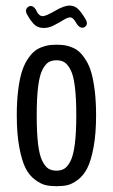

<svg xmlns="http://www.w3.org/2000/svg" viewBox="-20 -656 401 682"><path d="M229 -594.2Q220.2 -594.2 205.3 -585Q190.4 -575.7 171.9 -566.2Q153.3 -556.6 135.7 -556.6Q124 -556.6 114.7 -560.5Q105.5 -564.5 98.4 -572.5Q91.3 -580.6 87.6 -585.7Q84 -590.8 78.6 -600.6Q72.3 -609.9 72.3 -617.2Q72.3 -624.5 77.6 -629.6Q83 -634.8 89.8 -634.8Q99.1 -634.8 107.4 -621.6Q117.2 -598.6 131.8 -598.6Q143.1 -598.6 175.3 -617.4Q207.5 -636.2 227.1 -636.2Q244.6 -636.2 256.8 -624.5Q269 -612.8 281.7 -591.3Q288.6 -581.1 288.6 -573.7Q288.6 -566.9 283.7 -562.3Q278.8 -557.6 272.5 -557.6Q265.6 -557.6 259.5 -563.2Q253.4 -568.8 249.8 -575.9Q246.1 -583 240.7 -588.6Q235.4 -594.2 229 -594.2ZM39.6 -246.6Q39.6 -294.4 44.2 -332.8Q48.8 -371.1 56.4 -397Q64 -422.9 75.7 -441.7Q87.4 -460.4 98.9 -470.9Q110.4 -481.4 125.7 -487.5Q141.1 -493.7 153.3 -495.4Q165.5 -497.1 181.2 -497.1Q196.3 -497.1 208.7 -495.4Q221.2 -493.7 236.3 -487.5Q251.5 -481.4 262.7 -470.9Q273.9 -460.4 285.6 -441.7Q297.4 -422.9 304.7 -397Q312 -371.1 316.7 -332.8Q321.3 -294.4 321.3 -246.6Q321.3 -180.7 312.3 -132.6Q303.2 -84.5 290 -58.6Q276.9 -32.7 256.8 -17.6Q236.8 -2.4 220 1.5Q203.1 5.4 181.2 5.4Q159.2 5.4 142.1 1.5Q125 -2.4 104.5 -17.6Q84 -32.7 70.8 -58.6Q57.6 -84.5 48.6 -132.6Q39.6 -180.7 39.6 -246.6ZM180.7 -49.8Q197.3 -49.8 208.7 -56.9Q220.2 -64 230.5 -84Q240.7 -104 245.8 -144.5Q251 -185.1 251 -246.6Q251 -308.6 245.8 -349.1Q240.7 -389.6 230.2 -408.9Q219.7 -428.2 208.5 -435.1Q197.3 -441.9 180.7 -441.9Q164.1 -441.9 152.6 -435.1Q141.1 -428.2 130.9 -408.7Q120.6 -389.2 115.5 -348.9Q110.4 -308.6 110.4 -246.6Q110.4 -185.1 115.2 -144.5Q120.1 -104 130.4 -84Q140.6 -64 152.1 -56.9Q163.6 -49.8 180.7 -49.8Z"/></svg>

Font: BenchNine
Style: Regular
Weight: 400
Designer: Vernon Adams
Foundry: Vernon Adams
Version: Version 1 ; ttfautohint (v0.92.18-e454-dirty) -l 8 -r 50 -G 